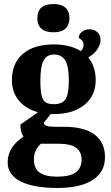

<svg xmlns="http://www.w3.org/2000/svg" viewBox="-20 -712 548 951"><path d="M18 93Q18 54 37 23Q56 -8 96 -35Q81 -59 81 -95L168 -156Q107 -173 73 -214.5Q39 -256 39 -315Q39 -399 93.5 -445.5Q148 -492 247 -492Q327 -492 380 -459Q394 -471 394 -491Q394 -511 370 -524Q370 -541 385.5 -554Q401 -567 422 -567Q447 -567 462.5 -552.5Q478 -538 478 -515Q478 -490 460.5 -465.5Q443 -441 417 -428Q454 -383 454 -315Q454 -238 398 -192.5Q342 -147 247 -147H231L197 -104Q198 -93 211.5 -88.5Q225 -84 255 -84H297Q397 -84 448.5 -45.5Q500 -7 500 67Q500 140 439 179.5Q378 219 264 219Q146 219 82 186.5Q18 154 18 93ZM321 -315Q321 -382 303.5 -412Q286 -442 247 -442Q212 -442 196 -412Q180 -382 180 -315Q180 -266 185.5 -241Q191 -216 205 -206Q219 -196 247 -196Q289 -196 305 -221.5Q321 -247 321 -315ZM384 78Q384 0 273 0H182Q164 18 156 36.5Q148 55 148 78Q148 122 176 142.5Q204 163 264 163Q325 163 354.5 142.5Q384 122 384 78ZM165 -622Q165 -692 245 -692Q284 -692 304 -674Q324 -656 324 -622Q324 -588 304 -570Q284 -552 245 -552Q205 -552 185 -570Q165 -588 165 -622Z"/></svg>

Font: Caladea
Style: Bold
Weight: 700
Designer: Carolina Giovagnoli and Andres Torresi
Foundry: Carolina Giovagnoli & Andres Torresi
Version: Version 1.001